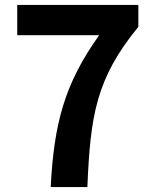

<svg xmlns="http://www.w3.org/2000/svg" viewBox="-20 -760 629 780"><path d="M186 0H335C347 -290 370 -441 542 -651V-740H50V-617H383C242 -420 199 -257 186 0Z"/></svg>

Font: Kinto Sans
Style: Bold
Weight: 700
Designer: Authors: Ryoko NISHIZUKA  (kana & ideographs); Paul D. Hunt (Latin, Greek & Cyrillic); Wenlong ZHANG  (bopomofo); Sandol
Foundry: Adobe Systems Incorporated, ookami Inc.
Version: Version 0.001